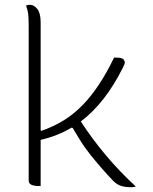

<svg xmlns="http://www.w3.org/2000/svg" viewBox="-20 -773 640 803"><path d="M150 5H140Q124 5 112 0Q100 -5 100 -18V-663Q100 -698 98 -714Q96 -730 89 -750Q97 -753 105 -753Q122 -753 136 -735.5Q150 -718 150 -680V-228L154 -226Q203 -243 245.5 -269Q288 -295 326 -334Q397 -407 457 -532H467Q490 -532 496 -525Q502 -518 502 -511Q502 -506 494 -490Q420 -342 318 -265Q417 -113 548 7Q541 10 529 10Q504 10 486.5 4.5Q469 -1 454 -16Q429 -42 403 -72Q377 -102 354 -131Q329 -163 313.5 -189Q298 -215 284 -238L279 -239Q220 -204 150 -188Z"/></svg>

Font: Recursive Mn Csl St Lt
Style: Regular
Weight: 300
Monospace: yes
Version: Version 1.079;hotconv 1.0.112;makeotfexe 2.5.65598; ttfautoh